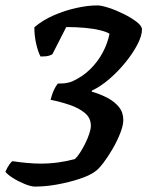

<svg xmlns="http://www.w3.org/2000/svg" viewBox="-63 -585 554 710"><path d="M66 105Q52 105 28.5 95.5Q5 86 -15.5 73Q-36 60 -43 50Q-36 34 -28.5 23.5Q-21 13 -17 11Q9 15 36.5 17.5Q64 20 88 20Q121 20 153.5 15.5Q186 11 214 3Q222 -4 232 -19Q242 -34 251.5 -53Q261 -72 267 -90Q273 -108 273 -120Q273 -149 250.5 -167.5Q228 -186 193.5 -197.5Q159 -209 124 -216Q126 -223 129.5 -234.5Q133 -246 139 -257.5Q145 -269 151 -276Q159 -276 168.5 -276.5Q178 -277 187.5 -279Q197 -281 204 -284Q242 -301 270.5 -329Q299 -357 317 -391Q335 -425 342 -460Q332 -467 308 -473Q284 -479 251.5 -482Q219 -485 182 -485L131 -385Q128 -382 118 -379Q108 -376 87 -376Q78 -392 71 -422Q64 -452 64 -484Q94 -510 135 -528Q176 -546 219 -555.5Q262 -565 297 -565Q312 -565 339.5 -556Q367 -547 395 -533Q423 -519 442.5 -504Q462 -489 462 -476Q462 -453 445.5 -421Q429 -389 401.5 -355Q374 -321 341.5 -293Q309 -265 277 -250L276 -246Q308 -237 334.5 -223Q361 -209 377 -189Q393 -169 393 -141Q393 -122 382 -93.5Q371 -65 354 -35.5Q337 -6 319.5 17Q302 40 289 49Q269 64 231 76.5Q193 89 149.5 97Q106 105 66 105Z"/></svg>

Font: Texturina Medium 12pt
Style: Bold Italic
Weight: 700
Italic angle: -11°
Version: Version 1.002